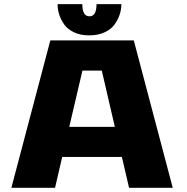

<svg xmlns="http://www.w3.org/2000/svg" viewBox="-20 -892 890 912"><path d="M556.5 -872.5Q556.5 -847.5 548.5 -823Q540.5 -798.5 524 -775.5Q507.5 -752.5 476.2 -738.2Q445 -724 404 -724Q363 -724 332.2 -738.2Q301.5 -752.5 285.2 -775.5Q269 -798.5 261.2 -823Q253.5 -847.5 253.5 -872.5H371Q371 -814.5 405 -814.5Q438.5 -814.5 438.5 -872.5ZM593 0 559 -146.5H275.5L241.5 0H34L219 -700H615.5L800.5 0ZM371.5 -556.5 309 -289.5H525.5L463.5 -556.5Z"/></svg>

Font: League Mono Wide ExtraBold
Style: Regular
Weight: 800
Width: 8
Designer: Tyler Finck
Foundry: The League of Moveable Type / Tyler Finck
Version: Version 2.210